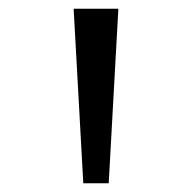

<svg xmlns="http://www.w3.org/2000/svg" viewBox="-20 -890 439 438"><path d="M250 -870 228 -472H170L148 -870Z"/></svg>

Font: Grenzecho Serif
Style: Serif-Regular
Weight: 400
Designer: Dan Reynolds
Foundry: Dan Reynolds
Version: Version 1.001; ttfautohint (v1.1) -l 5 -r 5 -G 72 -x 0 -D la